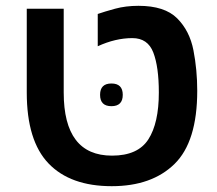

<svg xmlns="http://www.w3.org/2000/svg" viewBox="-20 -628 745 660"><path d="M364 12Q502 12 580 -64.5Q658 -141 658 -316Q658 -388 645 -455Q632 -522 589 -565Q546 -608 456 -608Q412 -608 375.5 -598Q339 -588 316 -580V-469Q377 -497 435 -497Q488 -497 507 -447.5Q526 -398 526 -310Q526 -205 490 -149Q454 -93 365 -93Q199 -93 199 -310V-598H72V-310Q72 -144 147 -66Q222 12 364 12ZM324 -302Q324 -263 363 -263Q402 -263 402 -302Q402 -341 363 -341Q324 -341 324 -302Z"/></svg>

Font: Noto Sans Hebrew Semi
Style: Regular
Weight: 600
Designer: Monotype Design Team
Foundry: Monotype Imaging Inc.
Version: Version 1.902